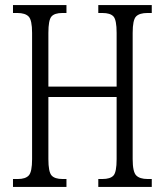

<svg xmlns="http://www.w3.org/2000/svg" viewBox="-20 -734 648 754"><path d="M31 0V-31H50Q80 -31 93 -45Q106 -59 106 -109V-605Q106 -655 92.5 -669Q79 -683 48 -683H31V-714H241V-683H225Q194 -683 182 -669Q170 -655 170 -605V-394H438V-605Q438 -656 425.5 -669.5Q413 -683 382 -683H366V-714H576V-683H559Q528 -683 514.5 -669.5Q501 -656 501 -605V-109Q501 -59 515 -45Q529 -31 560 -31H576V0H366V-31H382Q413 -31 425.5 -44.5Q438 -58 438 -109V-353H170V-109Q170 -59 182.5 -45Q195 -31 226 -31H241V0Z"/></svg>

Font: Noto Serif ExtraCondensed Light
Style: Regular
Weight: 300
Width: 2
Designer: Monotype Design Team
Foundry: Monotype Imaging Inc.
Version: Version 2.014; ttfautohint (v1.8.4.7-5d5b)